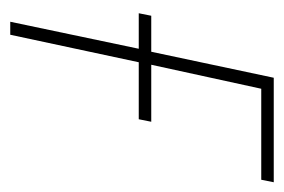

<svg xmlns="http://www.w3.org/2000/svg" viewBox="-112 -456 567 384"><g transform="rotate(90 172.0 -263.5)"><path d="M23 0 77 -257H6L11 -282H83L135 -527H344L339 -502H157L109 -282H223L218 -257H104L49 0Z"/></g></svg>

Font: Noto Sans UI SemiCondensed Thin
Style: Italic
Weight: 250
Width: 4
Italic angle: -12°
Designer: Monotype Design Team
Foundry: Monotype Imaging Inc.
Version: Version 1.901